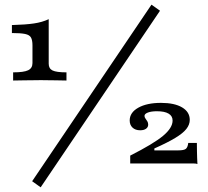

<svg xmlns="http://www.w3.org/2000/svg" viewBox="-20 -718 884 816"><path d="M35.8 -375.8V-410.5Q81.2 -410.5 99.6 -419.4Q118 -428.2 118 -450V-525Q118 -547.3 111.7 -558.5Q105.5 -569.7 86.8 -573.6Q68.1 -577.6 30.6 -577.6V-611.5Q89.6 -613.1 124.6 -618.4Q159.6 -623.6 187 -636.5V-447.1Q187 -426.4 203.4 -418.5Q219.8 -410.5 262.5 -410.5V-375.8Q238.6 -376.6 219.3 -376.6Q200 -376.6 184.2 -377Q168.4 -377.4 153.8 -377.4Q138.6 -377.4 121.8 -377Q104.9 -376.6 84 -376.6Q63.1 -376.6 35.8 -375.8ZM152.8 78.1 116.6 52.2 623.8 -698.2 660 -672.4ZM819.1 -21Q813.5 -23.4 799.3 -23.4H533.4V-56.7Q632.3 -106.8 672.9 -140.6Q713.5 -174.5 713.5 -205.6Q713.5 -225.1 696.5 -235.1Q679.5 -245.2 647.2 -245.2Q622.9 -245.2 608.5 -239.7Q594.1 -234.2 594.1 -225.4Q594.1 -219.8 598.2 -214.2Q602.4 -208.5 606.1 -202.5Q609.8 -196.4 609.8 -188.2Q609.8 -177.5 600.7 -170.9Q591.6 -164.3 575.8 -164.3Q555.3 -164.3 543.2 -175.7Q531.2 -187.1 531.2 -205.9Q531.2 -239.8 567.8 -260.3Q604.4 -280.8 664.2 -280.8Q721.4 -280.8 753.9 -261.6Q786.5 -242.3 786.5 -208.5Q786.5 -188.3 772 -169.9Q757.5 -151.5 724.8 -131.8Q692.2 -112 636 -87V-78.9H737.5Q761.5 -78.9 769.7 -85.3Q777.8 -91.7 780.1 -110.5H816.7Q816.7 -90.5 817.1 -74.7Q817.5 -58.9 817.9 -45.8Q818.3 -32.8 819.1 -21Z"/></svg>

Font: Playfair 5pt SemiExpanded Light
Style: Regular
Weight: 300
Width: 6
Designer: Claus Eggers Sørensen
Foundry: Claus Eggers Sørensen
Version: Version 2.203